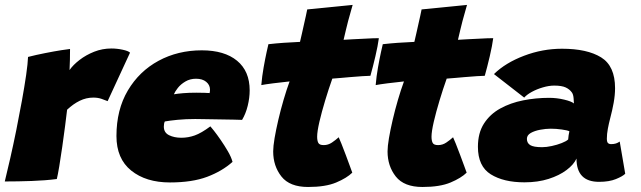

<svg xmlns="http://www.w3.org/2000/svg" viewBox="-34 -737 2619 784"><path d="M250 -451Q264.5 -472 290.8 -492.2Q317 -512.5 350.5 -525.8Q384 -539 421 -539Q443.5 -539 466.8 -534Q490 -529 497 -522L405.5 -324Q396 -328 381 -333.2Q366 -338.5 347 -338.5Q318 -338.5 291.5 -325.5Q265 -312.5 240 -289Q237 -263.5 231.8 -222.5Q226.5 -181.5 220.2 -137.5Q214 -93.5 208 -57.8Q202 -22 198 -6Q152 0 95.5 2Q39 4 -14.5 4Q-4.5 -36.5 8 -91.5Q20.5 -146.5 32.8 -207.2Q45 -268 55.5 -326Q66 -384 72.8 -431Q79.5 -478 80.5 -504.5Q113.5 -513 150.5 -520.2Q187.5 -527.5 216 -532Q244.5 -536.5 252 -537Q252 -520 251.5 -492.8Q251 -465.5 250 -451Z M915.5 -76Q873 -38 811.8 -15Q750.5 8 660 8Q562 8 501.8 -40.5Q441.5 -89 441.5 -181.5Q441.5 -289 488 -367.5Q534.5 -446 613.5 -488.8Q692.5 -531.5 790 -531.5Q882.5 -531.5 934 -489Q985.5 -446.5 985.5 -368Q985.5 -337.5 977.5 -305Q969.5 -272.5 954.5 -247.5Q946.5 -248 919.5 -248.5Q892.5 -249 859.2 -249.5Q826 -250 798.8 -250.5Q771.5 -251 763 -251Q724.5 -251 691.2 -247.8Q658 -244.5 639 -241Q635 -233 635 -220Q635 -195.5 656.2 -185Q677.5 -174.5 706.5 -174.5Q734.5 -174.5 761.2 -184Q788 -193.5 825 -221Q827.5 -218.5 839.8 -203Q852 -187.5 867.5 -165Q883 -142.5 896.8 -118.8Q910.5 -95 915.5 -76ZM676 -352Q690.5 -354.5 713.8 -356.5Q737 -358.5 767.5 -358.5Q785 -358.5 800.2 -358Q815.5 -357.5 822 -357Q823 -361 823.2 -364.8Q823.5 -368.5 823.5 -372Q823 -390.5 807.8 -403Q792.5 -415.5 766.5 -415.5Q742 -415.5 723 -404.2Q704 -393 692.2 -378Q680.5 -363 676 -352Z M1404.5 -32Q1382 -10 1338.8 8.2Q1295.5 26.5 1224 26.5Q1149 26.5 1115.2 -16.2Q1081.5 -59 1081.5 -118.5Q1081.5 -139 1087.2 -173Q1093 -207 1102.5 -247.8Q1112 -288.5 1124 -329.5Q1136 -370.5 1148.5 -404.5Q1115 -401 1081.5 -396.8Q1048 -392.5 1033 -389.5Q1036 -425.5 1042.5 -462Q1049 -498.5 1054.8 -524.8Q1060.5 -551 1062 -556.5Q1093 -560 1123.8 -562.2Q1154.5 -564.5 1191 -566Q1195 -583.5 1199.2 -601.5Q1203.5 -619.5 1207 -636.5Q1211 -653.5 1214.8 -671.2Q1218.5 -689 1220.5 -698.5L1406 -717Q1404.5 -712 1399.5 -694Q1394.5 -676 1387.5 -651Q1383.5 -635.5 1378.8 -616Q1374 -596.5 1369 -574.5Q1386.5 -575.5 1409 -576.8Q1431.5 -578 1444.5 -578.5Q1474 -580.5 1490.8 -580.8Q1507.5 -581 1513 -581Q1509 -550.5 1498.8 -506.8Q1488.5 -463 1478.5 -427.5Q1473.5 -427.5 1446.2 -426Q1419 -424.5 1394 -422Q1377.5 -420.5 1358 -418.8Q1338.5 -417 1323 -416Q1308 -374 1293.8 -326.8Q1279.5 -279.5 1270.2 -239.5Q1261 -199.5 1261 -179Q1261 -162.5 1265.8 -153.5Q1270.5 -144.5 1288 -144.5Q1306 -144.5 1321.5 -155Q1337 -165.5 1349 -176.5Q1352 -171 1360.2 -150.2Q1368.5 -129.5 1378 -104Q1387.5 -78.5 1395 -58Q1402.5 -37.5 1404.5 -32Z M1871.5 -32Q1849 -10 1805.8 8.2Q1762.5 26.5 1691 26.5Q1616 26.5 1582.2 -16.2Q1548.5 -59 1548.5 -118.5Q1548.5 -139 1554.2 -173Q1560 -207 1569.5 -247.8Q1579 -288.5 1591 -329.5Q1603 -370.5 1615.5 -404.5Q1582 -401 1548.5 -396.8Q1515 -392.5 1500 -389.5Q1503 -425.5 1509.5 -462Q1516 -498.5 1521.8 -524.8Q1527.5 -551 1529 -556.5Q1560 -560 1590.8 -562.2Q1621.5 -564.5 1658 -566Q1662 -583.5 1666.2 -601.5Q1670.5 -619.5 1674 -636.5Q1678 -653.5 1681.8 -671.2Q1685.5 -689 1687.5 -698.5L1873 -717Q1871.5 -712 1866.5 -694Q1861.5 -676 1854.5 -651Q1850.5 -635.5 1845.8 -616Q1841 -596.5 1836 -574.5Q1853.5 -575.5 1876 -576.8Q1898.5 -578 1911.5 -578.5Q1941 -580.5 1957.8 -580.8Q1974.5 -581 1980 -581Q1976 -550.5 1965.8 -506.8Q1955.5 -463 1945.5 -427.5Q1940.5 -427.5 1913.2 -426Q1886 -424.5 1861 -422Q1844.5 -420.5 1825 -418.8Q1805.5 -417 1790 -416Q1775 -374 1760.8 -326.8Q1746.5 -279.5 1737.2 -239.5Q1728 -199.5 1728 -179Q1728 -162.5 1732.8 -153.5Q1737.5 -144.5 1755 -144.5Q1773 -144.5 1788.5 -155Q1804 -165.5 1816 -176.5Q1819 -171 1827.2 -150.2Q1835.5 -129.5 1845 -104Q1854.5 -78.5 1862 -58Q1869.5 -37.5 1871.5 -32Z M2107.5 7.5Q2022.5 7.5 1970 -25.2Q1917.5 -58 1917.5 -137.5Q1917.5 -194 1942.2 -232.5Q1967 -271 2008.8 -294Q2050.5 -317 2102.2 -327.2Q2154 -337.5 2208.5 -337.5Q2239.5 -337.5 2269.8 -330.2Q2300 -323 2309.5 -314.5Q2309.5 -320 2308.2 -335.5Q2307 -351 2301.5 -359Q2292 -372.5 2275.8 -380Q2259.5 -387.5 2229 -387.5Q2207.5 -387.5 2182.8 -380.2Q2158 -373 2137.5 -361.8Q2117 -350.5 2106.5 -338.5L1983 -434.5Q2030 -480.5 2105.5 -509.2Q2181 -538 2261 -538Q2363.5 -538 2420.5 -502.8Q2477.5 -467.5 2477.5 -377Q2477.5 -349 2471.8 -317.2Q2466 -285.5 2458 -255.5Q2452 -232.5 2448 -211Q2444 -189.5 2444 -171Q2444 -157.5 2448.5 -153Q2453 -148.5 2461.5 -148.5Q2473 -148.5 2481.2 -151.2Q2489.5 -154 2496.5 -159L2519 -27.5Q2508.5 -17 2481 -5.8Q2453.5 5.5 2412 5.5Q2320 5.5 2320 -89.5Q2309 -65 2279.5 -42.8Q2250 -20.5 2206.2 -6.5Q2162.5 7.5 2107.5 7.5ZM2179.5 -136Q2197.5 -136 2219.2 -140.8Q2241 -145.5 2259.5 -152.8Q2278 -160 2286 -167.5Q2286 -173 2287.8 -184.2Q2289.5 -195.5 2291 -201Q2283 -205 2260 -208.2Q2237 -211.5 2215 -211.5Q2194.5 -211.5 2171.8 -207.2Q2149 -203 2133.2 -194Q2117.5 -185 2117.5 -170Q2117.5 -153 2131 -144.5Q2144.5 -136 2179.5 -136Z"/></svg>

Font: Grandstander Black
Style: Italic
Weight: 900
Italic angle: -15°
Designer: Tyler Finck
Foundry: Etcetera Type Co
Version: Version 1.200; ttfautohint (v1.8.3)